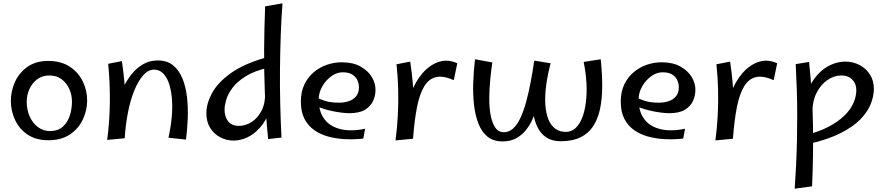

<svg xmlns="http://www.w3.org/2000/svg" viewBox="-20 -828 5299 1150"><path d="M270 12Q195 12 145 -22Q95 -56 70 -110Q45 -164 45 -223Q45 -283 70 -338Q95 -393 145 -428Q195 -463 268 -463Q346 -463 398 -428.5Q450 -394 476 -340Q502 -286 502 -226Q502 -167 476 -112Q450 -57 398.5 -22.5Q347 12 270 12ZM279 -43Q327 -43 356 -69Q385 -95 398 -135.5Q411 -176 411 -220Q411 -260 395 -295.5Q379 -331 349 -353.5Q319 -376 275 -376Q233 -376 202.5 -353Q172 -330 156 -294Q140 -258 140 -218Q140 -170 158 -130Q176 -90 207.5 -66.5Q239 -43 279 -43Z M1094 8 989 -3Q1004 -71 1009 -132Q1014 -193 1009 -244Q1004 -295 990.5 -332.5Q977 -370 955 -390.5Q933 -411 903 -411Q868 -411 838 -377.5Q808 -344 784.5 -286.5Q761 -229 746.5 -155Q732 -81 727 0L667 -125Q670 -162 682.5 -207.5Q695 -253 716 -298.5Q737 -344 767 -382Q797 -420 836.5 -443Q876 -466 925 -466Q981 -466 1017 -436.5Q1053 -407 1073 -357.5Q1093 -308 1100 -246.5Q1107 -185 1104.5 -119Q1102 -53 1094 8ZM727 0 622 10Q637 -103 638 -219Q639 -335 628 -446L710 -462Q720 -396 725 -337.5Q730 -279 731.5 -225Q733 -171 731.5 -115.5Q730 -60 727 0Z M1666 -4 1586 5Q1572 -134 1566.5 -268.5Q1561 -403 1562 -534Q1563 -665 1568 -790L1672 -808Q1665 -718 1661.5 -617.5Q1658 -517 1657 -412.5Q1656 -308 1658.5 -204.5Q1661 -101 1666 -4ZM1379 14Q1336 14 1298.5 -6Q1261 -26 1238.5 -62.5Q1216 -99 1216 -150Q1216 -207 1249.5 -269.5Q1283 -332 1360 -388Q1437 -444 1565 -481L1589 -423Q1504 -404 1451.5 -371Q1399 -338 1371.5 -300.5Q1344 -263 1334.5 -228.5Q1325 -194 1325 -172Q1325 -129 1346.5 -101.5Q1368 -74 1411 -74Q1450 -74 1486 -96.5Q1522 -119 1545.5 -163Q1569 -207 1568 -270L1626 -319Q1620 -230 1596.5 -167Q1573 -104 1537.5 -64Q1502 -24 1461 -5Q1420 14 1379 14Z M2156 2Q2102 8 2048 5.5Q1994 3 1946 -10Q1898 -23 1861 -49.5Q1824 -76 1803 -117.5Q1782 -159 1782 -219Q1782 -279 1803.5 -323Q1825 -367 1860.5 -396.5Q1896 -426 1939.5 -440.5Q1983 -455 2027 -455Q2094 -455 2139.5 -429.5Q2185 -404 2207.5 -366Q2230 -328 2229 -288Q2229 -255 2214.5 -223Q2200 -191 2166 -170.5Q2132 -150 2072 -150Q2051 -150 2020.5 -154Q1990 -158 1957.5 -165.5Q1925 -173 1896.5 -183.5Q1868 -194 1851 -207L1875 -246Q1894 -234 1927.5 -223.5Q1961 -213 2011 -213Q2042 -213 2069 -222Q2096 -231 2113 -251.5Q2130 -272 2130 -306Q2130 -325 2121.5 -345.5Q2113 -366 2092 -380.5Q2071 -395 2032 -395Q1997 -395 1964 -371Q1931 -347 1910 -310Q1889 -273 1889 -232Q1889 -171 1912 -131Q1935 -91 1974.5 -71Q2014 -51 2063.5 -48Q2113 -45 2167 -57Z M2454 3 2412 -110Q2415 -196 2441.5 -268.5Q2468 -341 2511.5 -390.5Q2555 -440 2608.5 -457.5Q2662 -475 2719 -449L2698 -348Q2635 -376 2591.5 -366Q2548 -356 2520.5 -310Q2493 -264 2477.5 -185.5Q2462 -107 2454 3ZM2454 3 2349 13Q2359 -63 2363 -139.5Q2367 -216 2365 -292.5Q2363 -369 2355 -443L2437 -459Q2447 -393 2452 -334.5Q2457 -276 2458.5 -222Q2460 -168 2458.5 -112.5Q2457 -57 2454 3Z M3338 18Q3289 18 3255 -3Q3221 -24 3200.5 -64Q3180 -104 3172 -162.5Q3164 -221 3166.5 -297Q3169 -373 3180 -465L3278 -449Q3259 -377 3251 -314Q3243 -251 3246.5 -200.5Q3250 -150 3264.5 -113.5Q3279 -77 3305.5 -57.5Q3332 -38 3369 -38Q3403 -38 3427.5 -61Q3452 -84 3467.5 -124Q3483 -164 3489.5 -217.5Q3496 -271 3492.5 -332Q3489 -393 3476 -457L3578 -473Q3587 -388 3587 -313.5Q3587 -239 3574.5 -178Q3562 -117 3533.5 -73Q3505 -29 3457 -5.5Q3409 18 3338 18ZM2990 19Q2935 19 2900 -9.5Q2865 -38 2845.5 -88Q2826 -138 2819 -201Q2812 -264 2814.5 -334Q2817 -404 2825 -473L2929 -454Q2922 -409 2916.5 -353.5Q2911 -298 2910.5 -242Q2910 -186 2918.5 -139.5Q2927 -93 2946 -64.5Q2965 -36 2998 -36Q3029 -36 3053.5 -58.5Q3078 -81 3097 -121.5Q3116 -162 3131 -216.5Q3146 -271 3158 -334Q3170 -397 3180 -465L3203 -225Q3199 -205 3191 -174.5Q3183 -144 3168 -110.5Q3153 -77 3129 -47.5Q3105 -18 3071 0.5Q3037 19 2990 19Z M4072 2Q4018 8 3964 5.5Q3910 3 3862 -10Q3814 -23 3777 -49.5Q3740 -76 3719 -117.5Q3698 -159 3698 -219Q3698 -279 3719.5 -323Q3741 -367 3776.5 -396.5Q3812 -426 3855.5 -440.5Q3899 -455 3943 -455Q4010 -455 4055.5 -429.5Q4101 -404 4123.5 -366Q4146 -328 4145 -288Q4145 -255 4130.5 -223Q4116 -191 4082 -170.5Q4048 -150 3988 -150Q3967 -150 3936.5 -154Q3906 -158 3873.5 -165.5Q3841 -173 3812.5 -183.5Q3784 -194 3767 -207L3791 -246Q3810 -234 3843.5 -223.5Q3877 -213 3927 -213Q3958 -213 3985 -222Q4012 -231 4029 -251.5Q4046 -272 4046 -306Q4046 -325 4037.5 -345.5Q4029 -366 4008 -380.5Q3987 -395 3948 -395Q3913 -395 3880 -371Q3847 -347 3826 -310Q3805 -273 3805 -232Q3805 -171 3828 -131Q3851 -91 3890.5 -71Q3930 -51 3979.5 -48Q4029 -45 4083 -57Z M4370 3 4328 -110Q4331 -196 4357.5 -268.5Q4384 -341 4427.5 -390.5Q4471 -440 4524.5 -457.5Q4578 -475 4635 -449L4614 -348Q4551 -376 4507.5 -366Q4464 -356 4436.5 -310Q4409 -264 4393.5 -185.5Q4378 -107 4370 3ZM4370 3 4265 13Q4275 -63 4279 -139.5Q4283 -216 4281 -292.5Q4279 -369 4271 -443L4353 -459Q4363 -393 4368 -334.5Q4373 -276 4374.5 -222Q4376 -168 4374.5 -112.5Q4373 -57 4370 3Z M4740 302Q4745 230 4748.5 157Q4752 84 4753.5 10Q4755 -64 4755 -139Q4755 -214 4752.5 -290.5Q4750 -367 4746 -444L4826 -457Q4837 -353 4842.5 -258.5Q4848 -164 4849.5 -74.5Q4851 15 4849.5 104.5Q4848 194 4844 288ZM4825 34 4807 -19Q4886 -39 4943 -69Q5000 -99 5037 -135Q5074 -171 5091.5 -210.5Q5109 -250 5109 -288Q5109 -327 5084.5 -351.5Q5060 -376 5020 -376Q4975 -376 4935 -348Q4895 -320 4870.5 -271Q4846 -222 4846 -157L4784 -126Q4790 -215 4815 -278Q4840 -341 4877 -381Q4914 -421 4957 -440Q5000 -459 5043 -459Q5089 -459 5127.5 -439Q5166 -419 5190 -382.5Q5214 -346 5214 -295Q5214 -253 5196 -206.5Q5178 -160 5135 -115Q5092 -70 5016.5 -31.5Q4941 7 4825 34Z"/></svg>

Font: Marhey Light
Style: Regular
Weight: 300
Designer: Nur Syamsi & Bustanul Arifin
Foundry: Namelatype
Version: Version 1.000